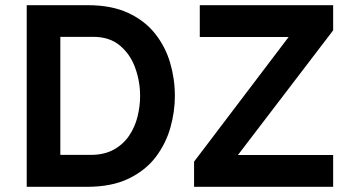

<svg xmlns="http://www.w3.org/2000/svg" viewBox="-20 -720 1359 740"><path d="M83 0V-700H319Q410 -700 474 -670.2Q538 -640.5 577.8 -590.2Q617.5 -540 635.8 -477.8Q654 -415.5 654 -350Q654 -290 636.8 -228.5Q619.5 -167 580.5 -115.2Q541.5 -63.5 476.2 -31.8Q411 0 315 0ZM212.5 -123H328.5Q381.5 -123 418.2 -143.2Q455 -163.5 477.5 -196.8Q500 -230 510 -270.2Q520 -310.5 520 -350Q520 -406 501.2 -458.2Q482.5 -510.5 442.5 -544.2Q402.5 -578 339.5 -578H212.5ZM728 0V-97L1092.5 -577.5H750V-700H1264V-603L897 -122.5H1264V0Z"/></svg>

Font: Overpass
Style: Bold
Weight: 700
Designer: Delve Withrington, Dave Bailey, Thomas Jockin
Foundry: Delve Fonts LLC
Version: Version 4.000; ttfautohint (v1.8.3)